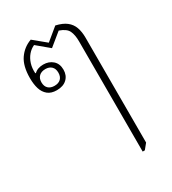

<svg xmlns="http://www.w3.org/2000/svg" viewBox="-193 -660 897 1002"><g transform="rotate(-30 256.0 -159.0)"><path d="M367 240V-424Q367 -463 355.5 -487.5Q344 -512 303 -526L227 -464L154 -525Q132 -515 116 -496Q100 -477 92 -451.5Q84 -426 86 -395L89 -393Q99 -403 113 -408Q127 -413 144 -413Q178 -413 200.5 -393Q223 -373 223 -337Q223 -303 201 -282Q179 -261 140 -261Q106 -261 86 -277.5Q66 -294 57.5 -321.5Q49 -349 49 -386Q49 -459 77.5 -500Q106 -541 153 -558L227 -497L301 -558Q341 -549 364 -531Q387 -513 396.5 -486Q406 -459 406 -424V208L380 240ZM141 -287Q165 -287 178.5 -300Q192 -313 192 -337Q192 -361 178.5 -374Q165 -387 142 -387Q118 -387 104 -374Q90 -361 90 -337Q90 -313 103.5 -300Q117 -287 141 -287Z"/></g></svg>

Font: Noto Serif Thai ExtraLight
Style: Regular
Weight: 250
Version: Version 2.001